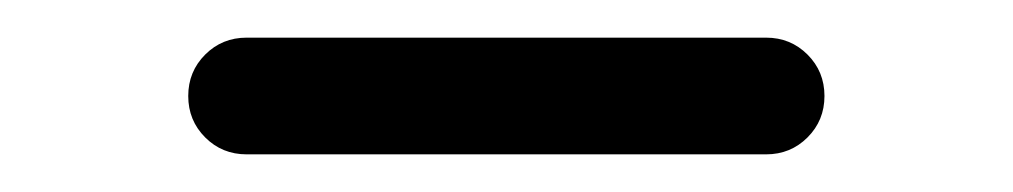

<svg xmlns="http://www.w3.org/2000/svg" viewBox="-20 -321 538 102"><path d="M111 -239Q98 -239 89 -248Q80 -257 80 -270Q80 -283 89 -292Q98 -301 111 -301H387Q400 -301 409 -292Q418 -283 418 -270Q418 -257 409 -248Q400 -239 387 -239Z"/></svg>

Font: Jura SemiBold
Style: Regular
Weight: 600
Designer: Daniel Johnson, Alexei Vanyashin
Foundry: Daniel Johnson
Version: Version 5.103